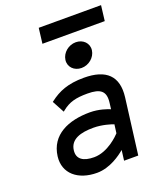

<svg xmlns="http://www.w3.org/2000/svg" viewBox="-145 -866 803 967"><g transform="rotate(-20 257.0 -382.5)"><path d="M180 -776 170 -694H504L514 -776ZM314 -512C353 -512 388 -541 393 -578C398 -615 369 -644 330 -644C291 -644 256 -615 251 -578C246 -541 275 -512 314 -512ZM119 -401 154 -336 159 -340C198 -372 235 -381 297 -381C368 -381 394 -359 386 -298L382 -266C368 -272 325 -288 276 -288C161 -288 62 -246 48 -135C37 -46 105 11 207 11C277 11 337 -34 362 -55L355 0H431L469 -298C483 -409 426 -462 307 -462C221 -462 170 -440 123 -404ZM135 -136C142 -193 198 -209 266 -209C314 -209 359 -194 372 -189L366 -143C357 -133 294 -68 220 -68C163 -68 129 -89 135 -136Z"/></g></svg>

Font: Charger
Style: BdIt
Weight: 400
Designer: Jasper
Foundry: Cannot Into Space Fonts
Version: Version 0.98